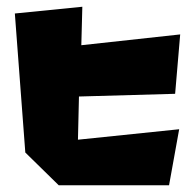

<svg xmlns="http://www.w3.org/2000/svg" viewBox="-20 -574 579 569"><path d="M24 -534 55 -122 154 -25H481L511 -191L211 -160L214 -288L499 -296L514 -472L221 -440L224 -554Z"/></svg>

Font: Super Mario
Style: Regular
Weight: 400
Version: Version 1.0